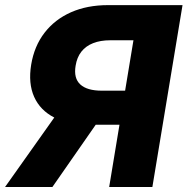

<svg xmlns="http://www.w3.org/2000/svg" viewBox="-48 -748 750 768"><path d="M388.7 0 485.8 -586.9H393.1Q353.5 -586.9 324.5 -575.4Q295.4 -564 277.6 -541.5Q259.8 -519 254.4 -484.9Q246.1 -435.1 273.2 -410.2Q300.3 -385.3 358.9 -385.3H521.5L498.5 -249H310.1Q225.6 -249 169.2 -277.8Q112.8 -306.6 88.6 -360.6Q64.5 -414.6 76.7 -489.3Q88.9 -563.5 130.1 -616.9Q171.4 -670.4 236.1 -699Q300.8 -727.5 383.8 -727.5H682.1L561.5 0ZM-27.8 0 207.5 -332H392.6L161.6 0Z"/></svg>

Font: Inter 17pt ExtraBold
Style: Italic
Weight: 800
Italic angle: -9.3988°
Version: Version 4.001;git-66647c0bb